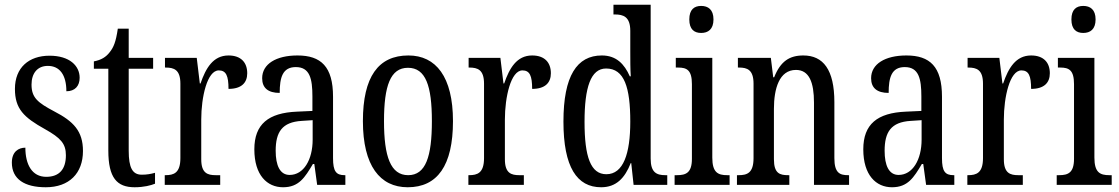

<svg xmlns="http://www.w3.org/2000/svg" viewBox="-20 -780 4721 810"><path d="M173 10C272 10 330 -49 330 -143C330 -227 290 -268 209 -310C139 -347 113 -368 113 -423C113 -470 137 -502 182 -502C231 -502 260 -465 260 -395C296 -395 316 -417 316 -452C316 -502 274 -545 189 -545C102 -545 43 -495 43 -405C43 -321 80 -285 170 -235C236 -198 258 -174 258 -125C258 -67 231 -34 175 -34C115 -34 87 -86 87 -157C58 -157 30 -140 30 -94C30 -24 84 10 173 10Z M548 10C587 10 617 2 634 -5V-51C616 -46 600 -43 578 -43C539 -43 523 -72 523 -144V-490H626V-536H523V-659H477C469 -603 459 -580 443 -560C427 -539 407 -527 376 -521V-490H437V-145C437 -30 473 10 548 10Z M675 0H909V-41H890C856 -41 829 -49 829 -108V-276C829 -370 854 -483 903 -483C934 -483 944 -460 944 -405C999 -405 1023 -431 1023 -471C1023 -516 997 -546 944 -546C879 -546 848 -492 826 -428H823L810 -536H676V-495H679C714 -495 741 -486 741 -427V-113C741 -50 713 -41 678 -41H675Z M1174 10C1241 10 1266 -31 1300 -88H1306L1318 0H1437V-41H1434C1398 -41 1385 -57 1385 -113V-372C1385 -499 1334 -546 1235 -546C1145 -546 1086 -510 1086 -450C1086 -409 1111 -388 1160 -388C1160 -453 1172 -497 1228 -497C1287 -497 1298 -448 1298 -373V-312L1233 -309C1112 -304 1053 -256 1053 -150C1053 -41 1107 10 1174 10ZM1202 -42C1161 -42 1143 -82 1143 -144C1143 -223 1170 -265 1253 -270L1299 -273V-191C1299 -106 1261 -42 1202 -42Z M1700 10C1825 10 1891 -81 1891 -269C1891 -456 1819 -546 1703 -546C1576 -546 1511 -456 1511 -269C1511 -81 1583 10 1700 10ZM1702 -41C1628 -41 1600 -119 1600 -269C1600 -418 1627 -494 1701 -494C1776 -494 1802 -418 1802 -269C1802 -119 1776 -41 1702 -41Z M1956 0H2190V-41H2171C2137 -41 2110 -49 2110 -108V-276C2110 -370 2135 -483 2184 -483C2215 -483 2225 -460 2225 -405C2280 -405 2304 -431 2304 -471C2304 -516 2278 -546 2225 -546C2160 -546 2129 -492 2107 -428H2104L2091 -536H1957V-495H1960C1995 -495 2022 -486 2022 -427V-113C2022 -50 1994 -41 1959 -41H1956Z M2516 10C2580 10 2616 -29 2641 -92H2643L2653 0H2795V-41H2787C2750 -41 2725 -52 2725 -111V-760H2568V-719H2574C2609 -719 2639 -710 2639 -650V-563C2639 -526 2639 -489 2641 -458H2637C2614 -510 2580 -546 2519 -546C2414 -546 2357 -460 2357 -267C2357 -75 2414 10 2516 10ZM2538 -45C2472 -45 2446 -118 2446 -266C2446 -411 2472 -491 2537 -491C2614 -491 2639 -411 2639 -267C2639 -132 2610 -45 2538 -45Z M2938 -641C2967 -641 2990 -656 2990 -698C2990 -740 2967 -755 2938 -755C2909 -755 2888 -740 2888 -698C2888 -656 2909 -641 2938 -641ZM2826 0H3058V-41H3048C3009 -41 2985 -52 2985 -115V-536H2831V-495H2841C2878 -495 2899 -484 2899 -425V-110C2899 -51 2874 -41 2836 -41H2826Z M3089 0H3310V-41H3305C3270 -41 3245 -48 3245 -108V-321C3245 -405 3267 -485 3338 -485C3394 -485 3414 -432 3414 -347V0H3562V-41H3558C3523 -41 3500 -50 3500 -113V-349C3500 -486 3453 -546 3369 -546C3311 -546 3273 -522 3246 -454H3242L3232 -536H3093V-495H3098C3132 -495 3159 -486 3159 -427V-113C3159 -50 3132 -41 3096 -41H3089Z M3743 10C3810 10 3835 -31 3869 -88H3875L3887 0H4006V-41H4003C3967 -41 3954 -57 3954 -113V-372C3954 -499 3903 -546 3804 -546C3714 -546 3655 -510 3655 -450C3655 -409 3680 -388 3729 -388C3729 -453 3741 -497 3797 -497C3856 -497 3867 -448 3867 -373V-312L3802 -309C3681 -304 3622 -256 3622 -150C3622 -41 3676 10 3743 10ZM3771 -42C3730 -42 3712 -82 3712 -144C3712 -223 3739 -265 3822 -270L3868 -273V-191C3868 -106 3830 -42 3771 -42Z M4061 0H4295V-41H4276C4242 -41 4215 -49 4215 -108V-276C4215 -370 4240 -483 4289 -483C4320 -483 4330 -460 4330 -405C4385 -405 4409 -431 4409 -471C4409 -516 4383 -546 4330 -546C4265 -546 4234 -492 4212 -428H4209L4196 -536H4062V-495H4065C4100 -495 4127 -486 4127 -427V-113C4127 -50 4099 -41 4064 -41H4061Z M4550 -641C4579 -641 4602 -656 4602 -698C4602 -740 4579 -755 4550 -755C4521 -755 4500 -740 4500 -698C4500 -656 4521 -641 4550 -641ZM4438 0H4670V-41H4660C4621 -41 4597 -52 4597 -115V-536H4443V-495H4453C4490 -495 4511 -484 4511 -425V-110C4511 -51 4486 -41 4448 -41H4438Z"/></svg>

Font: Noto Serif Ethiopic XCn
Style: Regular
Weight: 400
Width: 2
Designer: Monotype Design Team
Foundry: Monotype Imaging Inc.
Version: Version 2.102